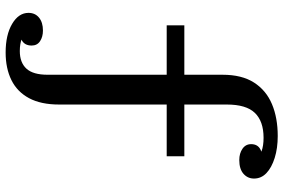

<svg xmlns="http://www.w3.org/2000/svg" viewBox="-178 -596 981 664"><g transform="rotate(90 312.0 -264.5)"><path d="M239 61V-544L342 -559V21ZM68 -351V-412H521V-351ZM239 -544Q239 -611 266 -653Q293 -695 340.5 -715Q388 -735 451 -735L457 -686Q400 -686 371 -656Q342 -626 342 -559ZM534 -602Q511 -602 495 -613Q479 -624 479 -643Q479 -666 498 -675.5Q517 -685 542 -685L531 -661Q522 -672 503.5 -679Q485 -686 457 -686L451 -735Q493 -735 526.5 -724.5Q560 -714 579 -696Q598 -678 598 -653Q598 -631 581.5 -616.5Q565 -602 534 -602ZM86 77Q108 77 123 87Q138 97 138 116Q138 140 120 150Q102 160 79 160L88 131Q96 143 114 150Q132 157 157 157L162 206Q101 206 63 183.5Q25 161 25 127Q25 104 41.5 90.5Q58 77 86 77ZM157 157Q197 157 218 134Q239 111 239 61L342 21Q342 84 320 125Q298 166 257.5 186Q217 206 162 206Z"/></g></svg>

Font: Montagu Slab 24pt
Style: Regular
Weight: 400
Designer: Florian Karsten
Foundry: Florian Karsten
Version: Version 1.000